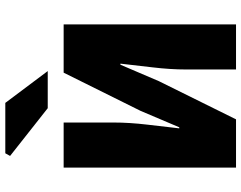

<svg xmlns="http://www.w3.org/2000/svg" viewBox="-113 -797 910 724"><g transform="rotate(-90 342.0 -435.0)"><path d="M72 0V-650H242V-462Q242 -402 234 -334.5Q226 -267 220 -214H224L286 -360L430 -650H612V0H442V-188Q442 -248 450 -314.5Q458 -381 464 -436H460L398 -291L254 0ZM296 -710 116 -852 126 -870H316L436 -710Z"/></g></svg>

Font: Source Sans 3 Black
Style: Regular
Weight: 900
Designer: Paul D. Hunt
Foundry: Adobe
Version: Version 3.046;hotconv 1.0.118;makeotfexe 2.5.65603